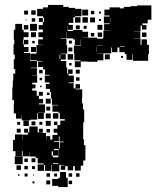

<svg xmlns="http://www.w3.org/2000/svg" viewBox="-20 -742 639 780"><path d="M72 -75H40V-107H72V-128H69V-108H43V-128H33V-174H41V-196H71V-174H72V-195H93V-203H78V-219H94V-204H99V-228H133V-204H138V-219H154V-203H139V-202H167V-175H168V-189H184V-175H193V-194H213V-203H198V-219H213V-234H199V-248H213V-234H225V-252H243V-258H223V-283H218V-288H193V-314H216V-316H191V-342H187V-368H183V-381H166V-401H181V-407H162V-435H181V-438H163V-460H155V-470H135V-492H152V-494H130V-467H105V-465H130V-437H111V-436H131V-406H111V-399H124V-383H111V-374H129V-353H138V-340H155V-322H138V-318H163V-284H135V-283H158V-259H134V-282H131V-256H104V-253H68V-275H67V-260H45V-281H36V-321H37V-335H30V-387H32V-415H34V-443H42V-461H36V-501H40V-520H35V-562H38V-581H36V-621H42V-645H70V-621H76V-581H74V-562H77V-551H96V-531H77V-527H102V-495H129V-523V-498H103V-524H128V-559H155V-560H135V-582H154V-591H136V-611H154V-622H137V-640H154V-653H138V-669H154V-653H159V-670H155V-676H131V-706H155V-712H175V-722H237V-714H259V-710H285V-706H311V-676H285V-672H307V-650H285V-672H278V-649H259V-641H276V-621H256V-638H255V-616H277V-620H315V-613H338V-589H374V-585H398V-589H400V-617H426V-618H403V-644H426V-647H402V-675H425V-679H404V-703H425V-712H467V-708H483V-714H510V-717H537V-720H595V-662H580V-647H559V-640H575V-622H557V-638H551V-616H525V-615H550V-587H523V-586H551V-560H585V-522H582V-495H552H520V-522H518V-499H494V-522H487V-554H468V-552H487V-530H465V-549H457V-530H435V-549H432V-525H400V-526H376V-525H400V-497H376V-491H336V-492H308V-469H284V-493H307V-497H282V-525H307H280V-557H309V-558V-582H308V-559H284V-582H277V-586H251V-612H250V-587H227V-585H250V-558H253V-524H227V-522H247V-500H227V-494H249V-468H227H253V-443H257V-460H275V-442H258V-435H280V-407H259V-404H279V-383H287V-400H305V-382H288V-379H314V-343H313V-322H317V-297H322V-245H318V-219V-189V-176H321V-152H327V-90H318V-69H308V-49H284V-67H277V-50H255V-67H245V-52H227V-70H242V-72H221V-46H191V-72H189V-48H163V-72H159V-48H133V-74H157V-78H133V-100H125V-106H101V-125H100V-107H72ZM338 -679H314V-703H338ZM125 -682H107V-700H125ZM94 -683H78V-699H94ZM363 -684H349V-698H363ZM390 -687H382V-695H390ZM337 -650H315V-672H337ZM366 -651H346V-671H366ZM431 -651V-670H430V-651ZM123 -654H109V-668H123ZM390 -657H382V-665H390ZM88 -659H84V-663H88ZM130 -617H102V-645H130ZM396 -621H376V-641H396ZM95 -622H77V-640H95ZM304 -623H288V-639H304ZM332 -625H320V-637H332ZM126 -591H106V-611H126ZM96 -591H76V-611H96ZM395 -592H377V-610H395ZM575 -592H557V-610H575ZM363 -594H349V-608H363ZM315 -588H338V-589H315ZM577 -560H555V-582H577ZM95 -562H77V-580H95ZM272 -565H260V-577H272ZM121 -566H111V-576H121ZM374 -556H398V-557H374ZM371 -531V-553H370V-531ZM126 -531H106V-551H126ZM274 -533H258V-549H274ZM277 -500H255V-522H277ZM426 -501H406V-521H426ZM225 -502V-520H222V-502ZM480 -507H472V-515H480ZM102 -470V-495V-470ZM271 -476H261V-486H271ZM304 -443H288V-459H304ZM153 -444H139V-458H153ZM303 -414H289V-428H303ZM151 -416H141V-426H151ZM149 -388H143V-394H149ZM154 -353H138V-369H154ZM181 -356H171V-366H181ZM186 -321H166V-341H186ZM184 -293H168V-309H184ZM217 -260H195V-282H217ZM186 -261H166V-281H186ZM97 -230H75V-252H97ZM186 -231H166V-251H186ZM124 -233H108V-249H124ZM62 -235H50V-247H62ZM152 -235H140V-247H152ZM64 -203H48V-219H64ZM183 -204H169V-218H183ZM219 -168H200V-165H220V-139H223V-164H238V-167H222V-188H219ZM217 -132V-110H218V-137H200V-132ZM195 -110V-127H190V-110ZM195 -103H217V-110H195ZM124 -83H108V-99H124ZM93 -84H79V-98H93ZM195 -76H217V-79H195ZM65 -52H47V-70H65ZM93 -54H79V-68H93ZM122 -55H110V-67H122ZM255 18H217V13H192V-15H217V-20H224V-43H248V-20H255ZM183 -24H169V-38H183ZM273 -24H259V-38H273ZM303 -24H289V-38H303ZM92 -25H80V-37H92ZM212 -25H200V-37H212ZM59 -28H53V-34H59ZM118 -29H114V-33H118ZM184 7H168V-9H184ZM273 6H259V-8H273ZM120 3H112V-5H120Z"/></svg>

Font: Rubik Storm
Style: Regular
Weight: 400
Designer: Hubert and Fischer, NaN
Foundry: Hubert and Fischer, NaN
Version: Version 2.201